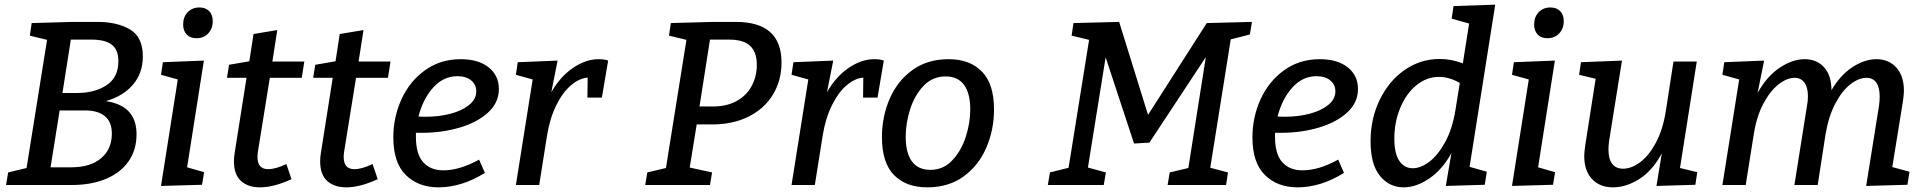

<svg xmlns="http://www.w3.org/2000/svg" viewBox="-20 -794 8263 824"><path d="M566 -218Q566 -151 532 -102Q498 -53 435 -26.5Q372 0 287 0H6L15 -54L94 -73L182 -623L108 -641L116 -695L292 -700H399Q483 -700 538 -667.5Q593 -635 593 -552Q593 -480 550.5 -430.5Q508 -381 434 -360Q566 -341 566 -218ZM284 -624 248 -395H312Q387 -395 437.5 -428.5Q488 -462 488 -531Q488 -581 459.5 -602.5Q431 -624 373 -624ZM286 -76Q368 -76 414 -115Q460 -154 460 -220Q460 -271 430 -295.5Q400 -320 346 -320H236L197 -76Z M855 -534 783 -76 856 -55 847 -1 671 4 743 -453 671 -473 679 -527ZM766 -689Q766 -721 785.5 -741.5Q805 -762 836 -762Q862 -762 877.5 -746.5Q893 -731 893 -703Q893 -671 873.5 -650.5Q854 -630 823 -630Q796 -630 781 -646Q766 -662 766 -689Z M1138 -460 1087 -144Q1085 -132 1085 -120Q1085 -68 1131 -68Q1163 -68 1209 -90L1231 -25Q1155 10 1096 10Q1044 10 1014 -17.5Q984 -45 984 -102Q984 -118 987 -137L1038 -460H954L963 -516L1050 -531L1068 -648L1170 -665L1149 -530H1286L1275 -460Z M1508 -460 1457 -144Q1455 -132 1455 -120Q1455 -68 1501 -68Q1533 -68 1579 -90L1601 -25Q1525 10 1466 10Q1414 10 1384 -17.5Q1354 -45 1354 -102Q1354 -118 1357 -137L1408 -460H1324L1333 -516L1420 -531L1438 -648L1540 -665L1519 -530H1656L1645 -460Z M1765 -224V-206Q1765 -133 1796 -98Q1827 -63 1883 -63Q1953 -63 2036 -109L2061 -52Q1961 10 1862 10Q1775 10 1721.5 -43Q1668 -96 1668 -204Q1668 -291 1703 -368Q1738 -445 1804 -492.5Q1870 -540 1957 -540Q2033 -540 2077 -505Q2121 -470 2121 -412Q2121 -353 2074 -310.5Q2027 -268 1951.5 -246Q1876 -224 1790 -224ZM1776 -294Q1787 -293 1810 -293Q1863 -293 1912 -305.5Q1961 -318 1992.5 -343Q2024 -368 2024 -402Q2024 -431 2002 -449Q1980 -467 1943 -467Q1883 -467 1839 -418Q1795 -369 1776 -294Z M2590 -534 2563 -375H2501L2502 -461Q2466 -458 2430.5 -428Q2395 -398 2367.5 -342.5Q2340 -287 2328 -214L2294 0H2194L2266 -453L2194 -473L2202 -527L2373 -534L2346 -398Q2384 -465 2439 -502.5Q2494 -540 2549 -540Q2574 -540 2590 -534Z M3138 -700Q3334 -700 3334 -526Q3334 -449 3297.5 -388.5Q3261 -328 3193.5 -294Q3126 -260 3037 -260H2970L2940 -75L3036 -54L3027 0H2749L2758 -54L2838 -73L2926 -623L2851 -641L2859 -695L3041 -700ZM3040 -337Q3099 -337 3141.5 -360.5Q3184 -384 3206 -425Q3228 -466 3228 -516Q3228 -570 3199.5 -597Q3171 -624 3110 -624H3027L2982 -337Z M3773 -534 3746 -375H3684L3685 -461Q3649 -458 3613.5 -428Q3578 -398 3550.5 -342.5Q3523 -287 3511 -214L3477 0H3377L3449 -453L3377 -473L3385 -527L3556 -534L3529 -398Q3567 -465 3622 -502.5Q3677 -540 3732 -540Q3757 -540 3773 -534Z M4246 -324Q4246 -238 4213.5 -161.5Q4181 -85 4116.5 -37.5Q4052 10 3959 10Q3869 10 3817 -42.5Q3765 -95 3765 -206Q3765 -292 3797.5 -368.5Q3830 -445 3894.5 -492.5Q3959 -540 4051 -540Q4142 -540 4194 -487Q4246 -434 4246 -324ZM3867 -207Q3867 -138 3893.5 -101.5Q3920 -65 3973 -65Q4028 -65 4066.5 -105.5Q4105 -146 4124.5 -206Q4144 -266 4144 -325Q4144 -393 4117.5 -429.5Q4091 -466 4038 -466Q3982 -466 3943.5 -425.5Q3905 -385 3886 -325Q3867 -265 3867 -207Z M5353 -700 5344 -646 5262 -625 5174 -74 5250 -54 5242 0H4991L5000 -54L5080 -73L5155 -549L4913 -182L4847 -178L4725 -548L4649 -75L4726 -54L4717 0H4477L4486 -54L4566 -74L4654 -623L4579 -641L4587 -695L4783 -700L4907 -301L5159 -695Z M5452 -224V-206Q5452 -133 5483 -98Q5514 -63 5570 -63Q5640 -63 5723 -109L5748 -52Q5648 10 5549 10Q5462 10 5408.5 -43Q5355 -96 5355 -204Q5355 -291 5390 -368Q5425 -445 5491 -492.5Q5557 -540 5644 -540Q5720 -540 5764 -505Q5808 -470 5808 -412Q5808 -353 5761 -310.5Q5714 -268 5638.5 -246Q5563 -224 5477 -224ZM5463 -294Q5474 -293 5497 -293Q5550 -293 5599 -305.5Q5648 -318 5679.5 -343Q5711 -368 5711 -402Q5711 -431 5689 -449Q5667 -467 5630 -467Q5570 -467 5526 -418Q5482 -369 5463 -294Z M6397 -774 6287 -78 6361 -57 6352 -1 6185 4 6209 -137Q6170 -66 6114 -28Q6058 10 6004 10Q5942 10 5902 -39.5Q5862 -89 5862 -188Q5862 -284 5901 -365Q5940 -446 6008 -493.5Q6076 -541 6159 -541Q6208 -541 6258 -522L6285 -693L6210 -714L6218 -768ZM6226 -320 6245 -438Q6200 -464 6156 -464Q6102 -464 6058 -427.5Q6014 -391 5989 -330Q5964 -269 5964 -199Q5964 -135 5985.5 -103.5Q6007 -72 6043 -72Q6078 -72 6115 -100.5Q6152 -129 6182.5 -185Q6213 -241 6226 -320Z M6653 -534 6581 -76 6654 -55 6645 -1 6469 4 6541 -453 6469 -473 6477 -527ZM6564 -689Q6564 -721 6583.5 -741.5Q6603 -762 6634 -762Q6660 -762 6675.5 -746.5Q6691 -731 6691 -703Q6691 -671 6671.5 -650.5Q6652 -630 6621 -630Q6594 -630 6579 -646Q6564 -662 6564 -689Z M7190 -73 7264 -55 7256 -1 7089 4 7112 -136Q7073 -63 7016.5 -26.5Q6960 10 6902 10Q6846 10 6812.5 -25.5Q6779 -61 6779 -125Q6779 -138 6783 -168L6828 -456L6757 -473L6765 -527L6941 -534L6886 -191Q6883 -170 6883 -152Q6883 -112 6899 -91Q6915 -70 6946 -70Q6981 -70 7018.5 -97.5Q7056 -125 7086 -180.5Q7116 -236 7129 -316L7162 -530H7262Z M8101 -77 8175 -57 8166 -1 7989 4 8044 -340Q8047 -361 8047 -379Q8047 -419 8032.5 -439.5Q8018 -460 7990 -460Q7957 -460 7921 -432Q7885 -404 7856 -348.5Q7827 -293 7814 -214L7781 0H7681L7735 -340Q7739 -360 7739 -381Q7739 -419 7724 -439.5Q7709 -460 7682 -460Q7649 -460 7613 -432Q7577 -404 7547.5 -348.5Q7518 -293 7506 -214L7472 0H7372L7444 -453L7372 -473L7380 -527L7551 -534L7523 -395Q7563 -467 7618 -503.5Q7673 -540 7725 -540Q7777 -540 7808.5 -505Q7840 -470 7840 -407Q7879 -473 7931 -506.5Q7983 -540 8033 -540Q8086 -540 8118.5 -504Q8151 -468 8151 -404Q8151 -391 8147 -361Z"/></svg>

Font: Bitter Pro Medium
Style: Italic
Weight: 500
Italic angle: -9°
Designer: Sol Matas, and Bitter project Authors
Foundry: Sol Matas
Version: Version 1.010